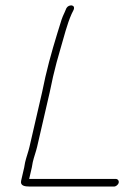

<svg xmlns="http://www.w3.org/2000/svg" viewBox="-20 -692 500 705"><path d="M72.2 -96C70.8 -87.3 69.7 -81 68.8 -77L57.7 -29C53.3 -10 70 -7 89.6 -7H398.6C405.7 -7 414.1 -13.6 415.8 -21C417.6 -28.4 412.2 -35 405.1 -35H87.1L96.8 -77C97.9 -81.7 99.1 -88.3 100.4 -97C104.7 -115.8 112 -134.3 116.3 -153L162.5 -353C167 -372.3 171.1 -391.7 174.9 -411C182.8 -445.1 192.2 -480.1 201.6 -511.5C215 -556.6 225.6 -601.9 243 -641L250.4 -656C258.2 -675.6 232.5 -677.3 223.8 -662L217.4 -647C212.2 -636.3 208.5 -627.3 206.1 -620C184.9 -552.3 163.7 -484 146.7 -410C143 -391.3 139 -372.3 134.5 -353L88.3 -153C83.9 -133.7 76.7 -115.5 72.2 -96Z"/></svg>

Font: HoneyBee
Style: XLitIt
Weight: 200
Foundry: Cannot Into Space Fonts
Version: Version 0.89